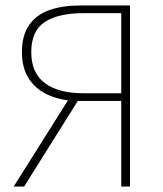

<svg xmlns="http://www.w3.org/2000/svg" viewBox="-20 -680 594 700"><path d="M422 0V-312H252Q197 -315 153.5 -335Q110 -355 85 -393.5Q60 -432 60 -490Q60 -551 86 -588.5Q112 -626 159.5 -643Q207 -660 272 -660H454V0ZM284 -340H422V-632H284Q193 -632 143.5 -600Q94 -568 94 -490Q94 -414 143.5 -377Q193 -340 284 -340ZM30 0 234 -324 270 -322 68 0Z"/></svg>

Font: Source Sans Variable
Style: Regular
Weight: 200
Designer: Paul D. Hunt
Foundry: Adobe Systems Incorporated
Version: Version 3.006;hotconv 1.0.111;makeotfexe 2.5.65597